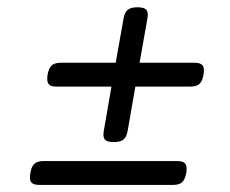

<svg xmlns="http://www.w3.org/2000/svg" viewBox="-20 -570 640 534"><path d="M137.2 -329.1Q120.6 -329.1 115 -336.4Q109.4 -343.8 112.3 -362.3Q115.7 -380.9 124 -388.2Q132.3 -395.5 148.9 -395.5H301.8L323.7 -519Q326.7 -535.6 335.2 -542.7Q343.8 -549.8 362.3 -549.8Q380.9 -549.8 387 -542.7Q393.1 -535.6 390.1 -519L368.2 -395.5H521Q537.6 -395.5 543.5 -388.2Q549.3 -380.9 545.9 -362.3Q543 -343.8 534.4 -336.4Q525.9 -329.1 509.3 -329.1H356.4L335 -205.6Q332 -189 323.5 -181.9Q314.9 -174.8 296.4 -174.8Q277.8 -174.8 271.7 -181.9Q265.6 -189 268.6 -205.6L290 -329.1ZM473.1 -122.1Q489.7 -122.1 495.4 -114.7Q501 -107.4 498 -88.9Q494.6 -70.3 486.3 -63Q478 -55.7 461.4 -55.7H89.4Q72.8 -55.7 66.9 -63Q61 -70.3 64.5 -88.9Q67.4 -107.4 75.9 -114.7Q84.5 -122.1 101.1 -122.1Z"/></svg>

Font: Courier Prime
Style: Italic
Weight: 400
Monospace: yes
Designer: Alan Dague-Greene
Foundry: Quote-Unquote Apps
Version: Version 1.202